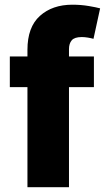

<svg xmlns="http://www.w3.org/2000/svg" viewBox="-20 -781 441 801"><path d="M371.8 -545.5V-417.6H267.8V0H94.5V-417.6H21V-545.5H94.5V-573.2Q94.5 -668 146.5 -714.7Q198.5 -761.4 282 -761.4Q317.8 -761.4 350.1 -755.9Q382.5 -750.4 397.7 -746.1L370 -619Q360.4 -621.8 346.9 -624.1Q333.5 -626.4 321 -626.4Q290.8 -626.4 279.3 -612.9Q267.8 -599.4 267.8 -576V-545.5Z"/></svg>

Font: Inter UI Extra Bold
Style: Regular
Weight: 800
Designer: Rasmus Andersson
Foundry: rsms
Version: 3.2;8d6f07862